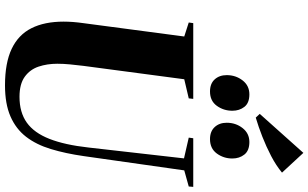

<svg xmlns="http://www.w3.org/2000/svg" viewBox="-253 -971 1234 768"><g transform="rotate(90 364.0 -587.0)"><path d="M661.5 -707 604.5 -305.5Q594 -232 576.2 -173.5Q558.5 -115 527 -74.2Q495.5 -33.5 445.5 -11.8Q395.5 10 321.5 10Q231.5 10 175.2 -16.8Q119 -43.5 92.8 -95.8Q66.5 -148 66.5 -224.5Q66.5 -243 68 -262.5Q69.5 -282 72.5 -303L126 -707L70 -725L72.5 -743H375.5L373.5 -725L297 -707L243.5 -304Q240 -276 237.5 -249.5Q235 -223 235 -199Q235 -158.5 246.5 -124.2Q258 -90 287 -69Q316 -48 367 -48Q429.5 -48 470.5 -77.2Q511.5 -106.5 535.5 -167.8Q559.5 -229 570 -323.5L613.5 -706L530.5 -725L533 -743H727.5L726 -725ZM346 -810Q314.5 -810 297.5 -828.8Q280.5 -847.5 280.5 -877Q280.5 -913 301.5 -940.2Q322.5 -967.5 357.5 -967.5Q392 -967.5 407.5 -947.5Q423 -927.5 423 -899.5Q423 -864.5 403.2 -837.2Q383.5 -810 346 -810ZM536.5 -810Q505.5 -810 488.2 -828.8Q471 -847.5 471 -877Q471 -913 492.2 -940.2Q513.5 -967.5 548 -967.5Q582.5 -967.5 598.2 -947.5Q614 -927.5 614 -899.5Q614 -864.5 594 -837.2Q574 -810 536.5 -810ZM450.5 -993 435.5 -1009 591.5 -1183.5 670.5 -1098Q641.5 -1074 604 -1054.5Q566.5 -1035 527 -1019.5Q487.5 -1004 450.5 -993Z"/></g></svg>

Font: Merriweather 144pt ExtraBold
Style: Italic
Weight: 800
Italic angle: -7.8°
Version: Version 2.101